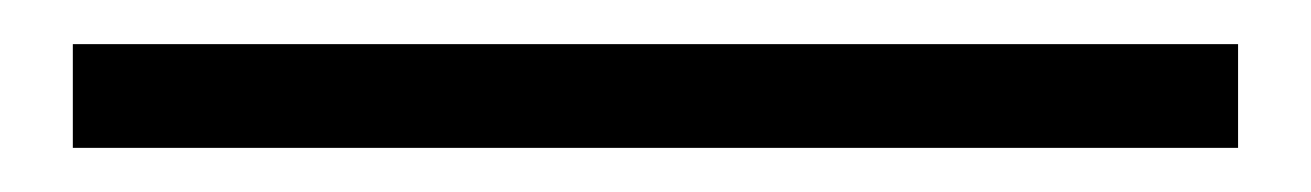

<svg xmlns="http://www.w3.org/2000/svg" viewBox="-20 65 594 87"><path d="M13 132H541V85H13Z"/></svg>

Font: Noto Sans Japanese Light
Style: Regular
Weight: 300
Designer: Ryoko NISHIZUKA (kana & ideographs); Paul D. Hunt (Latin, Greek & Cyrillic); Wenlong ZHANG (bopomofo); Sandoll Communica
Foundry: Adobe Systems Incorporated
Version: Version 1.000;PS 1;hotconv 1.0.78;makeotf.lib2.5.61930